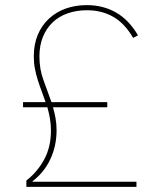

<svg xmlns="http://www.w3.org/2000/svg" viewBox="-20 -730 619 750"><path d="M83 -25Q125 -57 152 -106Q179 -155 179 -220Q179 -245 175 -267.5Q171 -290 165 -311H70V-331H158Q151 -352 143 -373Q135 -394 128 -416Q121 -438 116.5 -461Q112 -484 112 -510Q112 -557 127.5 -594Q143 -631 171 -657Q199 -683 236.5 -696.5Q274 -710 319 -710Q383 -710 433.5 -681Q484 -652 519 -592L500 -582Q467 -639 422 -664.5Q377 -690 320 -690Q279 -690 244.5 -678Q210 -666 185.5 -642.5Q161 -619 147.5 -585.5Q134 -552 134 -510Q134 -459 150 -416.5Q166 -374 181 -331H399V-311H187Q193 -290 197 -268Q201 -246 201 -221Q201 -161 177 -109Q153 -57 107 -22V-20H513V0H83Z"/></svg>

Font: IBM Plex Sans KR Thin
Style: Regular
Weight: 100
Designer: Mike Abbink; Paul van der Laan; Pieter van Rosmalen; Wujin Sim; Chorong Kim; Dohee Lee;
Foundry: Sandoll Inc.
Version: Version 1.001